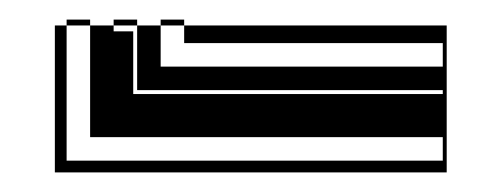

<svg xmlns="http://www.w3.org/2000/svg" viewBox="-20 -376 511 196"><path d="M120 -308H116V-284H120ZM120 -332V-350H96V-356H120V-350H144V-308H432V-332H168V-350H144V-356H168V-350H436V-200H36V-350H48V-212H432V-236H72V-350H48V-356H72V-350H96V-344H116V-332ZM120 -308V-332H116V-308ZM116 -280H432V-284H116Z"/></svg>

Font: Rubik Broken Fax
Style: Regular
Weight: 400
Designer: Hubert and Fischer, NaN
Foundry: Hubert and Fischer, NaN
Version: Version 2.201